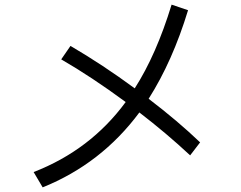

<svg xmlns="http://www.w3.org/2000/svg" viewBox="-20 -799 1040 828"><path d="M800 -129Q697 -225 581 -314Q417 -93 164 9L125 -57Q370 -152 522 -359Q374 -468 244 -543L284 -601Q424 -519 561 -418Q654 -563 720 -779L791 -755Q724 -535 621 -373Q747 -277 843 -185Z"/></svg>

Font: IBM Plex Sans SC
Style: Regular
Weight: 400
Designer: Mike Abbink; Paul van der Laan; Pieter van Rosmalen; Eunyou Noh; Wujin Sim; Chorong Kim; Dohee Lee; Yejin We; Jinhee Kim
Foundry: Sandoll Inc.
Version: Version 1.000